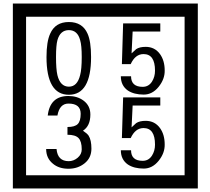

<svg xmlns="http://www.w3.org/2000/svg" viewBox="-20 -980 1195 1090"><path d="M1103 90H53V-960H1103ZM1028 15V-885H128V15ZM497 -656Q497 -442 371 -442Q244 -442 244 -656Q244 -744 265 -789Q294 -855 371 -855Q448 -855 477 -789Q497 -745 497 -656ZM444 -656Q444 -723 435 -752Q420 -809 371 -809Q322 -809 306 -752Q298 -723 298 -656Q298 -587 306 -553Q322 -488 371 -488Q419 -488 435 -554Q444 -587 444 -656ZM915 -580Q916 -531 880.5 -487Q845 -443 796 -443Q741 -443 706 -466Q666 -494 666 -547H724Q724 -487 790 -487Q824 -487 843 -517Q860 -544 860 -579Q860 -673 795 -673Q748 -673 722 -616H672L679 -847H890V-801H733L727 -677Q740 -689 753 -701Q772 -714 807 -714Q859 -714 889 -672Q915 -635 915 -580ZM499 -136Q499 -84 460.5 -53Q422 -22 369 -22Q314 -22 280 -51Q242 -82 242 -134H301Q307 -65 370 -65Q398 -65 421 -84.5Q444 -104 444 -132Q444 -177 426 -196Q408 -215 363 -215V-259Q405 -259 421.5 -276Q438 -293 438 -334Q438 -392 369 -392Q318 -392 306 -324H251Q264 -435 368 -435Q419 -435 454 -409Q493 -380 493 -330Q493 -265 451 -238Q475 -222 483 -210Q499 -185 499 -136ZM915 -160Q916 -111 880.5 -67Q845 -23 796 -23Q741 -23 706 -46Q666 -74 666 -127H724Q724 -67 790 -67Q824 -67 843 -97Q860 -124 860 -159Q860 -253 795 -253Q748 -253 722 -196H672L679 -427H890V-381H733L727 -257Q740 -269 753 -281Q772 -294 807 -294Q859 -294 889 -252Q915 -215 915 -160Z"/></svg>

Font: Unicode BMP Fallback SIL
Style: Regular
Weight: 400
Foundry: NRSI, SIL International
Version: Version 5.1 Based on Unicode 5.1